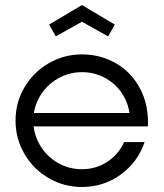

<svg xmlns="http://www.w3.org/2000/svg" viewBox="-20 -738 653 766"><path d="M42 -257Q42 -329 77.5 -389.5Q113 -450 174 -485.5Q235 -521 307 -521Q379.5 -521 441 -486.4Q502.6 -451.8 538 -386.2Q573.4 -320.6 570.2 -233.7H72.9V-287.3H530.3L498.3 -256.3Q499.1 -308.9 473.9 -353.6Q448.6 -398.3 404.4 -424.2Q360.1 -450.1 307 -450.1Q254.5 -450.1 210 -424.2Q165.4 -398.3 139.2 -353.9Q112.9 -309.5 112.9 -257Q112.9 -204.3 139.2 -159.5Q165.4 -114.7 209.8 -88.8Q254.3 -62.9 307 -62.9Q362.5 -62.9 407.4 -92.1Q452.3 -121.2 475.3 -171.1H556.8Q530.1 -91.3 461.8 -41.7Q393.5 8 307 8Q235 8 174 -27.5Q113 -63 77.5 -124Q42 -185 42 -257ZM175.7 -639.9 307 -717.8 438.3 -639.9 411.3 -592.9 307 -651.3 202.7 -592.9Z"/></svg>

Font: Lineal Thin
Style: Regular
Weight: 200
Designer: Created by Frank Adebiaye with contributions from Anton Moglia & Ariel Martín Pérez
Created by Frank ADEBIAYE with FontF
Foundry: Velvetyne Type Foundry
Version: Version 2.000;Glyphs 3.2 (3227)